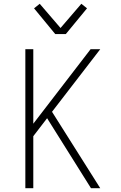

<svg xmlns="http://www.w3.org/2000/svg" viewBox="-20 -995 640 1015"><path d="M461 0 229 -370 156 -275V0H114V-735H156V-341L459 -735H510L255 -404L510 0ZM272 -815 160 -951 190 -975 300 -847 410 -975 440 -951 328 -815Z"/></svg>

Font: Iosevka Extralight Extended
Style: Regular
Weight: 200
Width: 7
Monospace: yes
Designer: Belleve Invis
Foundry: Belleve Invis
Version: Version 32.5.0; ttfautohint (v1.8.4)